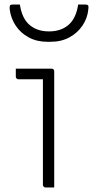

<svg xmlns="http://www.w3.org/2000/svg" viewBox="-20 -830 412 850"><path d="M170 -11Q170 -58 170 -104.5Q170 -151 170 -198Q170 -245 170 -292Q170 -339 170 -385.5Q170 -432 170 -479H150Q139 -479 128 -479Q117 -479 105.5 -479Q94 -479 83 -479Q72 -479 61 -479Q57 -479 53.5 -482.5Q50 -486 50 -490Q50 -499 50 -508Q50 -517 50 -526Q66 -526 82 -526Q98 -526 114 -526Q130 -526 145.5 -526Q161 -526 177 -526Q193 -526 209 -526Q212 -526 214.5 -524.5Q217 -523 218.5 -520.5Q220 -518 220 -515Q220 -461 220 -407.5Q220 -354 220 -301Q220 -248 220 -194.5Q220 -141 220 -87Q220 -73 220 -58.5Q220 -44 220 -29.5Q220 -15 220 0Q210 0 200.5 0Q191 0 181 0Q177 0 173.5 -3.5Q170 -7 170 -11ZM197 -691Q250 -691 283.5 -720Q317 -749 326 -810Q334 -810 341.5 -810Q349 -810 357 -810Q367 -810 370 -806Q373 -802 371 -788Q367 -749 345 -716.5Q323 -684 287 -664.5Q251 -645 204 -645H190Q143 -645 107 -664.5Q71 -684 49.5 -716.5Q28 -749 23 -788Q22 -802 24.5 -806Q27 -810 37 -810Q45 -810 52.5 -810Q60 -810 68 -810Q77 -749 110.5 -720Q144 -691 197 -691Z"/></svg>

Font: Recursive Light
Style: Regular
Weight: 300
Version: Version 1.085